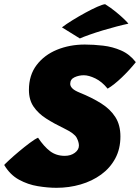

<svg xmlns="http://www.w3.org/2000/svg" viewBox="-38 -887 668 916"><path d="M231.5 9Q190 9 142.5 1.2Q95 -6.5 52.5 -29.8Q10 -53 -18 -100Q-13 -106 6.8 -124.2Q26.5 -142.5 52.8 -164.5Q79 -186.5 103.8 -205Q128.5 -223.5 143.5 -230Q172 -187.5 201.2 -165.5Q230.5 -143.5 271 -143.5Q299.5 -143.5 319 -158Q338.5 -172.5 338.5 -192.5Q338.5 -209 327.8 -229.8Q317 -250.5 269.5 -273.5Q220.5 -297 182.2 -321.5Q144 -346 122 -378.5Q100 -411 100 -458Q100 -528.5 136.8 -576.8Q173.5 -625 234.2 -649.8Q295 -674.5 366.5 -674.5Q409 -674.5 454 -669.2Q499 -664 539.8 -646.2Q580.5 -628.5 610 -590.5Q581.5 -554.5 543.8 -518.2Q506 -482 475.5 -464Q448.5 -497.5 417 -512.8Q385.5 -528 362 -528Q338.5 -528 317.8 -518.5Q297 -509 297 -487Q297 -476 306.8 -465.8Q316.5 -455.5 341 -445.5Q400.5 -421.5 444.5 -393.8Q488.5 -366 512.5 -328.2Q536.5 -290.5 536.5 -236Q536.5 -176.5 511.8 -130.8Q487 -85 444.2 -54Q401.5 -23 346.5 -7Q291.5 9 231.5 9ZM463.5 -867Q491 -850 515 -830.2Q539 -810.5 555 -795Q571 -779.5 574.5 -774Q550.5 -769 518 -760.5Q485.5 -752 451.5 -741.8Q417.5 -731.5 388.5 -721.2Q359.5 -711 343 -703.5L257.5 -756.5Q278.5 -772.5 308.5 -791Q338.5 -809.5 369.8 -826.5Q401 -843.5 426.5 -854.8Q452 -866 463.5 -867Z"/></svg>

Font: Grandstander Black
Style: Italic
Weight: 900
Italic angle: -15°
Designer: Tyler Finck
Foundry: Etcetera Type Co
Version: Version 1.200; ttfautohint (v1.8.3)